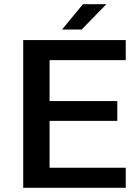

<svg xmlns="http://www.w3.org/2000/svg" viewBox="-20 -890 656 910"><path d="M576 -605H215V-411H536V-317H215V-95H576V0H90V-700H576ZM274 -750 373 -870H484L367 -750Z"/></svg>

Font: Fivo Sans Med
Style: Regular
Weight: 450
Designer: Alexander Slobzheninov
Foundry: Alexander Slobzheninov
Version: 1.0